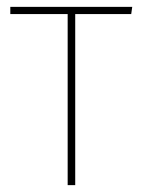

<svg xmlns="http://www.w3.org/2000/svg" viewBox="-20 -539 415 559"><path d="M365 -519 362 -498H199V0H177V-498H10V-519Z"/></svg>

Font: Fira Sans Condensed Thin
Style: Regular
Weight: 250
Width: 3
Designer: Carrois Corporate & Edenspiekermann AG
Foundry: Carrois Corporate GbR & Edenspiekermann AG
Version: Version 4.203